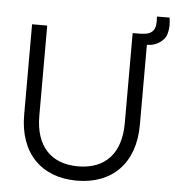

<svg xmlns="http://www.w3.org/2000/svg" viewBox="-56 -862 845 929"><g transform="rotate(5 366.5 -397.5)"><path d="M730 -810H668.5C669 -802.5 669.5 -795 669.5 -788C669.5 -770.5 670 -732.5 625.5 -723C615.5 -721 602.5 -720.5 590.5 -720H558.5V-281.5C558.5 -136.5 484 -54.5 351 -54.5C218 -54.5 143.5 -136.5 143.5 -281.5V-720H70V-280C70 -93.5 180 15 351 15C522 15 632 -93.5 632 -280V-669.5C636 -669.5 640 -669.5 643.5 -670C661.5 -671.5 677.5 -677 692 -686.5C710.5 -699 722 -713 726.5 -729C731 -745 733 -760 733 -774.5C733 -785.5 732 -797.5 730 -810Z"/></g></svg>

Font: Vela Sans
Style: Regular
Weight: 400
Designer: Principal design: Mikhail Sharanda - project Manrope.
Design modification: Ravid Balaliev
Foundry: Mikhail Sharanda
Version: Version 1.001